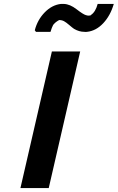

<svg xmlns="http://www.w3.org/2000/svg" viewBox="-20 -957 599 977"><path d="M163 -795 157 -803Q171 -857 208 -894.5Q245 -932 290 -937H305Q336 -936 369.5 -910Q403 -884 417 -880Q428 -876 437 -878Q442 -878 443 -881Q466 -896 477 -937H559Q542 -878 505.5 -839Q469 -800 423 -795Q416 -794 409 -795Q383 -795 357 -810Q348 -816 332.5 -829.5Q317 -843 306 -849Q295 -855 281 -855Q279 -854 272.5 -850Q266 -846 264 -844Q262 -842 257 -837.5Q252 -833 249.5 -828Q247 -823 243.5 -814.5Q240 -806 237 -795ZM84 0 244 -695H388L228 0Z"/></svg>

Font: Coval
Style: ExtraBold Italic
Weight: 800
Foundry: Context Ltd
Version: Version 001.000